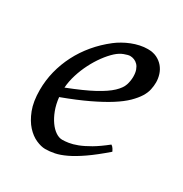

<svg xmlns="http://www.w3.org/2000/svg" viewBox="-120 -551 633 664"><g transform="rotate(30 196.5 -218.5)"><path d="M190.9 -381.8Q174.8 -367.2 159.4 -346.2Q144 -325.2 131.6 -300.8Q119.1 -276.4 110.8 -249.8Q102.5 -223.1 100.6 -197.3Q164.6 -222.2 201.9 -242.4Q239.3 -262.7 258.3 -280.8Q277.3 -298.8 282.7 -315.4Q288.1 -332 288.1 -349.1Q288.1 -364.3 284.2 -375.2Q280.3 -386.2 273.9 -392.8Q267.6 -399.4 259.5 -402.6Q251.5 -405.8 243.2 -405.8Q235.4 -405.8 220.2 -400.1Q205.1 -394.5 190.9 -381.8ZM366.2 -371.1Q366.2 -357.4 363 -342.3Q359.9 -327.1 349.9 -311Q339.8 -294.9 322 -277.3Q304.2 -259.8 274.7 -241Q245.1 -222.2 202.6 -201.9Q160.2 -181.6 101.1 -159.7Q104 -132.3 112.5 -109.9Q121.1 -87.4 132.6 -71.3Q144 -55.2 157.5 -46.1Q170.9 -37.1 184.1 -37.1Q194.3 -37.1 209 -39.3Q223.6 -41.5 242.9 -48.8Q262.2 -56.2 286.4 -70.3Q310.5 -84.5 339.8 -107.9Q345.2 -105 349.4 -98.4Q353.5 -91.8 355 -87.9Q314.9 -53.2 284.2 -32Q253.4 -10.7 229.2 0.7Q205.1 12.2 185.8 16.1Q166.5 20 148.9 20Q132.8 20 112.3 11Q91.8 2 73.7 -17.8Q55.7 -37.6 43.2 -69.6Q30.8 -101.6 30.8 -147.9Q30.8 -186 40 -222.9Q49.3 -259.8 66.7 -293.7Q84 -327.6 109.4 -357.9Q134.8 -388.2 167 -413.1Q178.2 -421.9 192.4 -429.9Q206.5 -438 221.9 -444.1Q237.3 -450.2 253.2 -453.6Q269 -457 284.2 -457Q305.2 -457 320.6 -449.5Q335.9 -441.9 346.2 -429.7Q356.4 -417.5 361.3 -402.1Q366.2 -386.7 366.2 -371.1Z"/></g></svg>

Font: Gentium
Style: Italic
Weight: 400
Italic angle: -7°
Designer: J. Victor Gaultney
Version: Version 1.02; 2005; OFL release